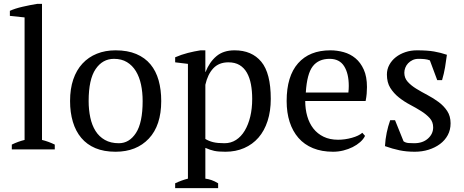

<svg xmlns="http://www.w3.org/2000/svg" viewBox="-20 -772 2396 992"><path d="M263 0H41V-25Q74 -41 107 -49V-682L31 -690V-716Q57 -728 96 -737Q135 -746 172 -752H197V-49Q230 -41 263 -25Z M438 -250Q438 -205 446.5 -165Q455 -125 473.5 -95.5Q492 -66 522 -49Q552 -32 594 -32Q648 -32 682.5 -85Q717 -138 717 -250Q717 -296 708.5 -335.5Q700 -375 682 -404.5Q664 -434 636 -451Q608 -468 569 -468Q510 -468 474 -415Q438 -362 438 -250ZM342 -250Q342 -313 358.5 -361.5Q375 -410 406 -443.5Q437 -477 480.5 -494.5Q524 -512 577 -512Q639 -512 684 -493Q729 -474 757.5 -439.5Q786 -405 799.5 -357Q813 -309 813 -250Q813 -124 749 -56Q685 12 577 12Q517 12 473 -6.5Q429 -25 400 -59.5Q371 -94 356.5 -142.5Q342 -191 342 -250Z M1160 -450Q1111 -450 1082 -419Q1053 -388 1041 -334V-54Q1059 -43 1081.5 -37.5Q1104 -32 1140 -32Q1173 -32 1199.5 -49Q1226 -66 1244.5 -97Q1263 -128 1273 -169.5Q1283 -211 1283 -261Q1283 -302 1276.5 -336.5Q1270 -371 1255.5 -396.5Q1241 -422 1217.5 -436Q1194 -450 1160 -450ZM1107 200H885V175Q919 159 951 151V-442L885 -450V-476Q917 -490 950.5 -498.5Q984 -507 1016 -512H1041V-400H1042Q1062 -451 1098 -481.5Q1134 -512 1192 -512Q1281 -512 1330 -453Q1379 -394 1379 -261Q1379 -198 1362.5 -147Q1346 -96 1315.5 -61Q1285 -26 1241.5 -7Q1198 12 1145 12Q1108 12 1087 7.5Q1066 3 1041 -8V151Q1057 153 1073 158.5Q1089 164 1107 175Z M1683 -468Q1626 -468 1596 -429.5Q1566 -391 1560 -294H1780Q1781 -303 1781.5 -311.5Q1782 -320 1782 -328Q1782 -392 1758 -430Q1734 -468 1683 -468ZM1866 -70Q1858 -53 1841 -38Q1824 -23 1802 -12Q1780 -1 1754 5.5Q1728 12 1701 12Q1642 12 1597 -6.5Q1552 -25 1522 -59.5Q1492 -94 1476.5 -142Q1461 -190 1461 -250Q1461 -378 1520 -445Q1579 -512 1687 -512Q1722 -512 1756 -502.5Q1790 -493 1816.5 -471Q1843 -449 1859.5 -412.5Q1876 -376 1876 -322Q1876 -305 1874.5 -287.5Q1873 -270 1869 -250H1557Q1557 -208 1567.5 -171.5Q1578 -135 1599 -108Q1620 -81 1652 -65.5Q1684 -50 1727 -50Q1762 -50 1798 -60Q1834 -70 1852 -86Z M2218 -114Q2218 -142 2200.5 -161.5Q2183 -181 2156 -198Q2129 -215 2098.5 -231Q2068 -247 2041 -268.5Q2014 -290 1996.5 -318Q1979 -346 1979 -387Q1979 -414 1991.5 -437Q2004 -460 2025 -476.5Q2046 -493 2074 -502.5Q2102 -512 2134 -512Q2188 -512 2222.5 -506Q2257 -500 2289 -489Q2285 -457 2279.5 -424.5Q2274 -392 2264 -358H2239L2201 -460Q2189 -465 2174 -466.5Q2159 -468 2143 -468Q2125 -468 2111.5 -461.5Q2098 -455 2088.5 -445Q2079 -435 2074 -422Q2069 -409 2069 -396Q2069 -369 2086.5 -349.5Q2104 -330 2131 -313.5Q2158 -297 2188.5 -281Q2219 -265 2246 -245Q2273 -225 2290.5 -198.5Q2308 -172 2308 -135Q2308 -101 2293.5 -74Q2279 -47 2253.5 -28Q2228 -9 2194.5 1.5Q2161 12 2123 12Q2080 12 2044 4.5Q2008 -3 1969 -17Q1971 -53 1978 -86.5Q1985 -120 1996 -151H2021L2065 -42Q2076 -34 2091.5 -33Q2107 -32 2120 -32Q2164 -32 2191 -56Q2218 -80 2218 -114Z"/></svg>

Font: PTSerif
Style: Regular
Weight: 400
Designer: A.Korolkova, O.Umpeleva, V.Yefimov
Foundry: ParaType Ltd
Version: Version 1.000W OFL; ttfautohint (v1.2) -l 8 -r 50 -G 200 -x 